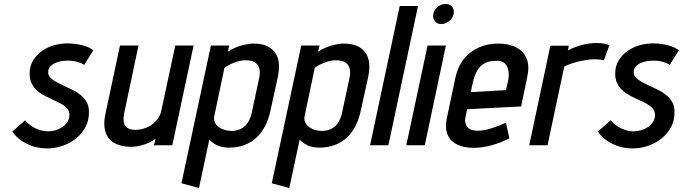

<svg xmlns="http://www.w3.org/2000/svg" viewBox="-20 -730 3432 965"><path d="M403 -404 449 -477Q433 -490 410.5 -497.5Q388 -505 364.5 -508.5Q341 -512 320 -512Q285 -512 251.5 -502.5Q218 -493 190.5 -473.5Q163 -454 146 -425.5Q129 -397 129 -360Q129 -330 140 -309Q151 -288 168.5 -273Q186 -258 207.5 -247Q229 -236 250.5 -226.5Q272 -217 289.5 -207Q307 -197 318 -184Q329 -171 329 -153Q329 -133 319 -117.5Q309 -102 293.5 -91.5Q278 -81 260 -75.5Q242 -70 224 -70Q200 -70 178.5 -77Q157 -84 139 -96Q121 -108 106 -125L42 -69Q68 -30 115 -7Q162 16 216 16Q256 16 294 3Q332 -10 362 -34Q392 -58 410 -92Q428 -126 427 -169Q427 -196 416 -216Q405 -236 387 -251Q369 -266 347 -277Q325 -288 303 -298Q281 -308 263 -318Q245 -328 233.5 -339.5Q222 -351 222 -366Q222 -383 231 -394Q240 -405 254.5 -412Q269 -419 285 -422Q301 -425 315 -425Q332 -426 348 -423.5Q364 -421 378.5 -416Q393 -411 403 -404Z M762 -33 754 0H846L953 -501H861L791 -175Q787 -154 776 -137.5Q765 -121 749 -108Q733 -95 714 -87.5Q695 -80 675 -78Q643 -75 625 -84.5Q607 -94 603 -113.5Q599 -133 604 -160L676 -501H583L510 -158Q502 -120 505 -92.5Q508 -65 519.5 -45.5Q531 -26 549.5 -14.5Q568 -3 591 2.5Q614 8 640 8Q663 8 686.5 2Q710 -4 730 -13.5Q750 -23 762 -33Z M1340 -177 1377 -346Q1388 -398 1377 -435Q1366 -472 1334 -492Q1302 -512 1249 -511Q1229 -510 1205 -504.5Q1181 -499 1160 -489.5Q1139 -480 1125 -470L1132 -501H1040L892 191L980 215L1032 -28Q1042 -17 1057 -7.5Q1072 2 1090.5 7Q1109 12 1130 12Q1213 12 1267 -36.5Q1321 -85 1340 -177ZM1283 -340 1245 -162Q1239 -134 1225.5 -113.5Q1212 -93 1191 -82.5Q1170 -72 1144 -72Q1126 -72 1109.5 -77Q1093 -82 1079.5 -91.5Q1066 -101 1059.5 -116Q1053 -131 1058 -151L1108 -389Q1117 -397 1134.5 -405.5Q1152 -414 1172.5 -420.5Q1193 -427 1211 -427Q1228 -428 1243.5 -424Q1259 -420 1269.5 -410Q1280 -400 1284 -382.5Q1288 -365 1283 -340Z M1794 -177 1831 -346Q1842 -398 1831 -435Q1820 -472 1788 -492Q1756 -512 1703 -511Q1683 -510 1659 -504.5Q1635 -499 1614 -489.5Q1593 -480 1579 -470L1586 -501H1494L1346 191L1434 215L1486 -28Q1496 -17 1511 -7.5Q1526 2 1544.5 7Q1563 12 1584 12Q1667 12 1721 -36.5Q1775 -85 1794 -177ZM1737 -340 1699 -162Q1693 -134 1679.5 -113.5Q1666 -93 1645 -82.5Q1624 -72 1598 -72Q1580 -72 1563.5 -77Q1547 -82 1533.5 -91.5Q1520 -101 1513.5 -116Q1507 -131 1512 -151L1562 -389Q1571 -397 1588.5 -405.5Q1606 -414 1626.5 -420.5Q1647 -427 1665 -427Q1682 -428 1697.5 -424Q1713 -420 1723.5 -410Q1734 -400 1738 -382.5Q1742 -365 1737 -340Z M1840 0H1932L2081 -700H1989Z M2022 0H2115L2221 -501H2129ZM2219 -710Q2198 -710 2180.5 -696Q2163 -682 2158 -660Q2154 -639 2165.5 -624Q2177 -609 2198 -609Q2219 -609 2237.5 -624Q2256 -639 2260 -660Q2264 -682 2252.5 -696Q2241 -710 2219 -710Z M2320 -144 2328 -181 2599 -195 2630 -343Q2642 -398 2627 -435Q2612 -472 2575 -491.5Q2538 -511 2484 -511Q2430 -511 2385.5 -491Q2341 -471 2311 -433Q2281 -395 2269 -340L2226 -137Q2218 -98 2224.5 -69.5Q2231 -41 2249.5 -23Q2268 -5 2297 4Q2326 13 2362 13Q2404 13 2451.5 0Q2499 -13 2540 -35L2523 -113Q2485 -96 2448 -84.5Q2411 -73 2380 -73Q2363 -73 2350 -77.5Q2337 -82 2329.5 -91Q2322 -100 2319 -113.5Q2316 -127 2320 -144ZM2534 -325 2523 -277 2346 -267 2358 -322Q2366 -354 2379 -376Q2392 -398 2414 -411Q2436 -424 2470 -424Q2502 -426 2517 -411.5Q2532 -397 2535.5 -374Q2539 -351 2534 -325Z M3015 -427 3043 -503Q3034 -507 3017 -510.5Q3000 -514 2977 -514Q2939 -513 2903 -503.5Q2867 -494 2834 -476L2839 -500H2746L2640 0H2732L2816 -396Q2833 -404 2852 -410.5Q2871 -417 2890.5 -421.5Q2910 -426 2929.5 -429Q2949 -432 2967 -432Q2991 -432 3003 -429.5Q3015 -427 3015 -427Z M3346 -404 3392 -477Q3376 -490 3353.5 -497.5Q3331 -505 3307.5 -508.5Q3284 -512 3263 -512Q3228 -512 3194.5 -502.5Q3161 -493 3133.5 -473.5Q3106 -454 3089 -425.5Q3072 -397 3072 -360Q3072 -330 3083 -309Q3094 -288 3111.5 -273Q3129 -258 3150.5 -247Q3172 -236 3193.5 -226.5Q3215 -217 3232.5 -207Q3250 -197 3261 -184Q3272 -171 3272 -153Q3272 -133 3262 -117.5Q3252 -102 3236.5 -91.5Q3221 -81 3203 -75.5Q3185 -70 3167 -70Q3143 -70 3121.5 -77Q3100 -84 3082 -96Q3064 -108 3049 -125L2985 -69Q3011 -30 3058 -7Q3105 16 3159 16Q3199 16 3237 3Q3275 -10 3305 -34Q3335 -58 3353 -92Q3371 -126 3370 -169Q3370 -196 3359 -216Q3348 -236 3330 -251Q3312 -266 3290 -277Q3268 -288 3246 -298Q3224 -308 3206 -318Q3188 -328 3176.5 -339.5Q3165 -351 3165 -366Q3165 -383 3174 -394Q3183 -405 3197.5 -412Q3212 -419 3228 -422Q3244 -425 3258 -425Q3275 -426 3291 -423.5Q3307 -421 3321.5 -416Q3336 -411 3346 -404Z"/></svg>

Font: Advent Pro SemiBold
Style: Italic
Weight: 600
Italic angle: -12°
Version: Version 3.000